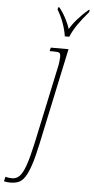

<svg xmlns="http://www.w3.org/2000/svg" viewBox="-198 -803 527 1080"><g transform="rotate(5 65.5 -263.0)"><path d="M-96 240Q-111 240 -121.5 238Q-132 236 -133 236L-127 210Q-110 215 -89 215Q-65 215 -47.5 197.5Q-30 180 -14 135Q2 90 20 8L113 -428Q117 -444 119 -462.5Q121 -481 121 -488Q121 -507 114 -511.5Q107 -516 78 -516H59L64 -536H164L48 8Q32 84 16.5 130Q1 176 -15 200Q-31 224 -51 232Q-71 240 -96 240ZM137 -606Q132 -641 118 -680Q104 -719 83 -753L86 -766H92Q112 -742 129.5 -709Q147 -676 155 -649Q172 -678 199 -708.5Q226 -739 258 -766H264L261 -753Q227 -714 202 -678Q177 -642 162 -606Z"/></g></svg>

Font: Noto Serif ExtraCondensed Thin
Style: Italic
Weight: 100
Width: 2
Italic angle: -12°
Designer: Monotype Design Team
Foundry: Monotype Imaging Inc.
Version: Version 2.013